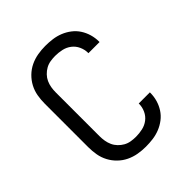

<svg xmlns="http://www.w3.org/2000/svg" viewBox="-206 -873 1012 1012"><g transform="rotate(-45 300.0 -367.5)"><path d="M297 8Q268 8 239.5 3Q211 -2 185 -14.5Q159 -27 138 -47.5Q117 -68 103.5 -93.5Q90 -119 85 -147.5Q80 -176 80 -205V-530Q80 -559 85 -587.5Q90 -616 103.5 -641.5Q117 -667 138 -687.5Q159 -708 185 -720.5Q211 -733 239.5 -738Q268 -743 297 -743Q324 -743 350.5 -739.5Q377 -736 402 -726Q427 -716 448.5 -699.5Q470 -683 484.5 -660.5Q499 -638 506.5 -612Q514 -586 514 -559V-555H431V-558Q431 -582 420.5 -605Q410 -628 390.5 -643Q371 -658 346.5 -663.5Q322 -669 297 -669Q279 -669 260.5 -666Q242 -663 226 -654Q210 -645 197 -631.5Q184 -618 176.5 -601.5Q169 -585 166 -567Q163 -549 163 -530V-205Q163 -186 166 -168Q169 -150 176.5 -133.5Q184 -117 197 -103.5Q210 -90 226 -81Q242 -72 260.5 -69Q279 -66 297 -66Q322 -66 346.5 -71.5Q371 -77 390.5 -92Q410 -107 420.5 -130Q431 -153 431 -177V-180H514V-176Q514 -149 506.5 -123Q499 -97 484.5 -74.5Q470 -52 448.5 -35.5Q427 -19 402 -9Q377 1 350.5 4.5Q324 8 297 8Z"/></g></svg>

Font: R Plex Mono
Style: Regular
Weight: 400
Monospace: yes
Designer: Belleve Invis
Foundry: Belleve Invis
Version: Version 31.8.0